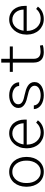

<svg xmlns="http://www.w3.org/2000/svg" viewBox="1144 -1848 713 3040"><g transform="rotate(-90 1500.0 -327.5)"><path d="M64 -272Q64.5 -325.7 80.6 -374Q96.7 -422.4 126.7 -458.7Q156.7 -495.1 200.4 -516.6Q244.1 -538.1 299.3 -538.1Q355 -538.1 398.7 -516.6Q442.4 -495.1 472.7 -458.7Q502.9 -422.4 519 -374Q535.2 -325.7 535.6 -272V-255.9Q535.2 -202.1 519.3 -153.8Q503.4 -105.5 473.1 -69.1Q442.9 -32.7 399.4 -11.5Q356 9.8 300.3 9.8Q244.6 9.8 200.9 -11.5Q157.2 -32.7 127 -69.1Q96.7 -105.5 80.6 -153.8Q64.5 -202.1 64 -255.9ZM122.6 -255.9Q122.6 -213.9 134.3 -174.8Q146 -135.7 168.5 -105.7Q190.9 -75.7 223.9 -57.6Q256.8 -39.6 300.3 -39.6Q343.3 -39.6 376.2 -57.6Q409.2 -75.7 431.4 -105.7Q453.6 -135.7 465.3 -174.8Q477.1 -213.9 477.1 -255.9V-272Q477.1 -313.5 465.3 -352.5Q453.6 -391.6 431.2 -421.6Q408.7 -451.7 375.5 -470Q342.3 -488.3 299.3 -488.3Q256.3 -488.3 223.4 -470Q190.4 -451.7 168.2 -421.6Q146 -391.6 134.3 -352.5Q122.6 -313.5 122.6 -272Z M919.9 9.8Q864.7 9.8 819.3 -10.7Q773.9 -31.2 741.5 -66.4Q709 -101.6 691.2 -148.7Q673.3 -195.8 672.9 -249V-270Q673.3 -326.7 691.7 -375.5Q710 -424.3 741.7 -460.4Q773.4 -496.6 816.4 -517.3Q859.4 -538.1 908.7 -538.1Q961.4 -538.1 1002 -519Q1042.5 -500 1070.1 -467Q1097.7 -434.1 1112.1 -390.1Q1126.5 -346.2 1127 -295.9V-260.3H731.4V-249Q731.9 -207.5 745.6 -169.7Q759.3 -131.8 784.2 -103Q809.1 -74.2 844.2 -56.9Q879.4 -39.6 922.4 -39.6Q971.2 -39.1 1010.7 -57.6Q1050.3 -76.2 1078.1 -111.3L1115.2 -83.5Q1100.6 -63 1080.6 -45.7Q1060.5 -28.3 1035.9 -16.1Q1011.2 -3.9 981.9 2.9Q952.6 9.8 919.9 9.8ZM908.7 -488.3Q873 -488.3 843.3 -474.9Q813.5 -461.4 791 -437.5Q768.6 -413.6 753.9 -381.1Q739.3 -348.6 733.9 -310.1H1068.4V-316.4Q1067.4 -349.1 1056.4 -380.1Q1045.4 -411.1 1025.1 -435.1Q1004.9 -459 975.6 -473.6Q946.3 -488.3 908.7 -488.3Z M1663.1 -134.3Q1663.1 -158.7 1650.9 -176.8Q1638.7 -194.8 1617.4 -207.8Q1596.2 -220.7 1568.4 -229.5Q1540.5 -238.3 1509.3 -244.6Q1471.2 -252.4 1435.5 -263.4Q1399.9 -274.4 1372.1 -291.5Q1344.2 -308.6 1327.6 -333.3Q1311 -357.9 1311 -394Q1311 -428.2 1328.1 -455.1Q1345.2 -481.9 1373 -500.5Q1400.9 -519 1436.5 -528.6Q1472.2 -538.1 1509.8 -538.1Q1552.7 -538.1 1590.1 -527.6Q1627.4 -517.1 1655.5 -496.8Q1683.6 -476.6 1700.2 -447.3Q1716.8 -418 1718.3 -380.4H1659.7Q1658.7 -405.8 1646 -426Q1633.3 -446.3 1612.3 -460Q1591.3 -473.6 1564.7 -481Q1538.1 -488.3 1509.8 -488.3Q1483.4 -488.3 1458.3 -482.7Q1433.1 -477.1 1413.3 -465.6Q1393.6 -454.1 1381.6 -436.8Q1369.6 -419.4 1369.6 -396Q1369.1 -371.1 1381.1 -354.2Q1393.1 -337.4 1413.6 -325.9Q1434.1 -314.5 1461.7 -306.9Q1489.3 -299.3 1520.5 -293Q1560.5 -284.7 1596.9 -272.7Q1633.3 -260.7 1661.1 -242.9Q1689 -225.1 1705.1 -199.2Q1721.2 -173.3 1721.2 -137.2Q1721.2 -100.1 1703.4 -72.5Q1685.5 -44.9 1656.5 -26.6Q1627.4 -8.3 1590.1 0.7Q1552.7 9.8 1513.2 9.8Q1468.8 9.8 1429.4 -1Q1390.1 -11.7 1360.1 -32Q1330.1 -52.2 1312 -81.5Q1293.9 -110.8 1292.5 -147.9H1351.1Q1354 -116.7 1369.9 -95.7Q1385.7 -74.7 1408.9 -62.3Q1432.1 -49.8 1459.5 -44.7Q1486.8 -39.6 1513.2 -39.6Q1540 -39.6 1566.7 -45.2Q1593.3 -50.8 1614.5 -62.3Q1635.7 -73.7 1649.2 -91.6Q1662.6 -109.4 1663.1 -134.3Z M2089.4 -663.6V-528.3H2285.2V-480.5H2089.4V-147.9Q2089.8 -117.2 2098.9 -96.9Q2107.9 -76.7 2123.3 -64.2Q2138.7 -51.8 2159.4 -46.4Q2180.2 -41 2204.6 -41Q2229 -41 2254.6 -44.4Q2280.3 -47.9 2298.3 -51.3L2307.1 -6.8Q2286.1 1.5 2255.9 5.6Q2225.6 9.8 2194.3 9.8Q2159.2 9.8 2129.4 1.2Q2099.6 -7.3 2077.6 -26.1Q2055.7 -44.9 2043 -75Q2030.3 -105 2029.8 -148.4V-480.5H1882.8V-528.3H2029.8V-663.6Z M2720.2 9.8Q2665 9.8 2619.6 -10.7Q2574.2 -31.2 2541.7 -66.4Q2509.3 -101.6 2491.5 -148.7Q2473.6 -195.8 2473.1 -249V-270Q2473.6 -326.7 2491.9 -375.5Q2510.3 -424.3 2542 -460.4Q2573.7 -496.6 2616.7 -517.3Q2659.7 -538.1 2709 -538.1Q2761.7 -538.1 2802.2 -519Q2842.8 -500 2870.4 -467Q2897.9 -434.1 2912.4 -390.1Q2926.8 -346.2 2927.2 -295.9V-260.3H2531.7V-249Q2532.2 -207.5 2545.9 -169.7Q2559.6 -131.8 2584.5 -103Q2609.4 -74.2 2644.5 -56.9Q2679.7 -39.6 2722.7 -39.6Q2771.5 -39.1 2811 -57.6Q2850.6 -76.2 2878.4 -111.3L2915.5 -83.5Q2900.9 -63 2880.9 -45.7Q2860.8 -28.3 2836.2 -16.1Q2811.5 -3.9 2782.2 2.9Q2752.9 9.8 2720.2 9.8ZM2709 -488.3Q2673.3 -488.3 2643.6 -474.9Q2613.8 -461.4 2591.3 -437.5Q2568.8 -413.6 2554.2 -381.1Q2539.6 -348.6 2534.2 -310.1H2868.7V-316.4Q2867.7 -349.1 2856.7 -380.1Q2845.7 -411.1 2825.4 -435.1Q2805.2 -459 2775.9 -473.6Q2746.6 -488.3 2709 -488.3Z"/></g></svg>

Font: TypoPRO Roboto Mono
Style: Regular
Weight: 300
Designer: Google
Version: Version 2.000986; 2015; ttfautohint (v1.3)